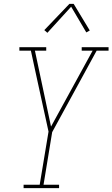

<svg xmlns="http://www.w3.org/2000/svg" viewBox="-20 -981 586 1001"><path d="M103 0V-18H187L233 -295L173 -569L141 -717H81V-735H221V-717H162L246 -321L463 -717H406V-735H546V-717H484L252 -292L207 -18H288V0ZM227 -810 211 -824 342 -961H364L448 -822L430 -812L351 -946Z"/></svg>

Font: Iosevka Slab Thin
Style: Italic
Weight: 100
Italic angle: -9°
Monospace: yes
Designer: Belleve Invis
Foundry: Belleve Invis
Version: Version 11.1.1; ttfautohint (v1.8.3)